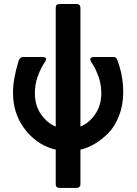

<svg xmlns="http://www.w3.org/2000/svg" viewBox="-20 -742 682 957"><path d="M44.9 -282.2Q44.9 -348.1 73.2 -439.9Q80.1 -458 96.2 -458H185.1Q200.2 -458 207 -454.1L210 -450.2V-444.8Q209 -440.9 194.6 -418Q180.2 -395 167 -357.9Q153.8 -320.8 153.8 -276.9Q153.8 -216.8 183.8 -173.3Q213.9 -129.9 257.8 -110.8V-701.2Q257.8 -713.4 262.5 -717.8Q267.1 -722.2 284.2 -722.2H360.8Q380.9 -722.2 380.9 -702.1V-110.8Q425.8 -129.9 455.3 -173.8Q484.9 -217.8 484.9 -276.9Q484.9 -320.8 471.9 -357.4Q459 -394 444.6 -417Q430.2 -439.9 429.2 -444.8Q431.2 -458 448.2 -458H541Q556.2 -458 560.5 -451.9Q564.9 -445.8 575.2 -412.1Q594.2 -351.1 594.2 -283.2Q594.2 -218.3 573 -164.1Q551.8 -109.9 518.3 -76.9Q484.9 -43.9 450.4 -23.9Q416 -3.9 380.9 3.9V168Q380.9 177.7 380.4 181.9Q379.9 186 375 190.4Q370.1 194.8 358.9 194.8H279.8Q268.6 194.8 263.7 190.9Q258.8 187 258.3 183.1Q257.8 179.2 257.8 169.9V3.9Q171.9 -16.1 112.5 -87.2Q53.2 -158.2 45.9 -252Z"/></svg>

Font: CMU Sans Serif
Style: Bold
Weight: 700
Version: Version 0.7.0